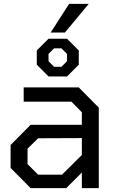

<svg xmlns="http://www.w3.org/2000/svg" viewBox="-20 -977 610 997"><path d="M243 -808 339 -957H441L317 -808ZM232 -580 171 -641V-715L232 -776H328L389 -715V-641L328 -580ZM261 -630H299L328 -659V-697L299 -726H261L232 -697V-659ZM139 0 35 -105V-224L139 -329H405V-394L351 -449H103V-523H389L493 -418V0H405V-81L324 0ZM178 -70H302L405 -172V-260L178 -259L123 -205V-125Z"/></svg>

Font: Tomorrow
Style: Regular
Weight: 400
Designer: Tony de Marco, Monica Rizzolli
Foundry: Just in Type
Version: Version 2.002